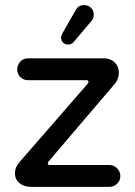

<svg xmlns="http://www.w3.org/2000/svg" viewBox="-20 -726 526 747"><path d="M217.8 -580.1Q217.8 -587.9 224.6 -599.6L274.4 -686.5Q284.2 -706.1 307.6 -706.1Q323.2 -706.1 334 -695.8Q344.7 -685.5 344.7 -668.9Q344.7 -653.3 335 -643.6L267.6 -563.5Q258.8 -552.7 245.1 -552.7Q233.4 -552.7 225.6 -560.1Q217.8 -567.4 217.8 -580.1ZM38.1 -51.8Q38.1 -74.2 53.7 -92.8L321.3 -400.4Q324.2 -405.3 324.2 -408.2Q324.2 -414.1 315.4 -414.1H88.9Q71.3 -414.1 59.1 -426.3Q46.9 -438.5 46.9 -456.1Q46.9 -473.6 59.1 -486.3Q71.3 -499 88.9 -499H384.8Q410.2 -499 426.3 -482.9Q442.4 -466.8 442.4 -442.4Q442.4 -420.9 428.7 -402.3L168.9 -97.7Q166 -93.8 166 -89.8Q166 -84 174.8 -84H405.3Q422.9 -84 435.5 -71.3Q448.2 -58.6 448.2 -41Q448.2 -23.4 435.5 -11.2Q422.9 1 405.3 1H100.6Q73.2 1 55.7 -13.7Q38.1 -28.3 38.1 -51.8Z"/></svg>

Font: jf-openhuninn-1.1
Style: Regular
Weight: 400
Designer: [Kosugi Maru]
      Designed by Motoya company      

      [Varela Round]
      Joe Prince(Latin component); Avraham Co
Foundry: justfont CO.,LTD.
Version: 1.1